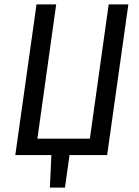

<svg xmlns="http://www.w3.org/2000/svg" viewBox="-20 -709 634 878"><path d="M470 0H298L277 149H208L215 0H50L147 -689H237L151 -75H391L477 -689H567Z"/></svg>

Font: Fira Sans Condensed
Style: Italic
Weight: 400
Width: 3
Italic angle: -8°
Designer: bBox Type GmbH & Carrois Corporate GbR & Edenspiekermann AG
Foundry: bBox Type GmbH & Carrois Corporate GbR & Edenspiekermann AG
Version: Version 4.301